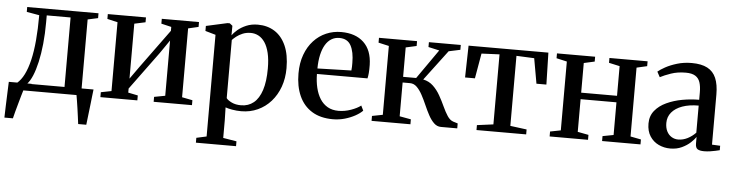

<svg xmlns="http://www.w3.org/2000/svg" viewBox="-47 -754 4593 1203"><g transform="rotate(5 2250.0 -153.0)"><path d="M46.5 0V-40.5L60.5 -43.5Q86 -64.5 105 -102.2Q124 -140 137 -194.5Q150 -249 156.2 -320Q162.5 -391 162.5 -478L83 -492V-522.5H531.5V-492L467 -478V0ZM124.5 -44H359.5V-481H209.5V-439Q209.5 -365.5 203 -301.8Q196.5 -238 184.8 -186.5Q173 -135 157.8 -98.8Q142.5 -62.5 124.5 -44ZM1 180Q2 145.5 3.2 108.2Q4.5 71 6 32Q7.5 -7 9 -45.5H153L105.5 -4Q101 10 94.2 33.8Q87.5 57.5 79.8 85Q72 112.5 65.2 137.8Q58.5 163 54.5 180ZM465 180Q462.5 159 459 133.8Q455.5 108.5 452 83.2Q448.5 58 444.8 35.8Q441 13.5 438.5 -1.5L406 -44H542Q539.5 -24.5 537 -1.8Q534.5 21 531.8 45.2Q529 69.5 526.2 93.2Q523.5 117 520.8 139.2Q518 161.5 516 180Z M589 0V-31L655 -44V-477L590 -492V-522.5H830V-492L760.5 -477V-131.5L817 -211L993 -452.5V-477L929.5 -492V-522.5H1163.5V-492L1099 -477V-44L1165 -31V0H924V-31L993 -44V-391.5L935 -307L760.5 -69V-43.5L821.5 -31V0Z M1210 232V201.5L1273.5 187.5V-452L1208.5 -470.5V-502L1342 -531.5H1356.5L1374 -517.5L1373.5 -457.5Q1384 -473 1406 -492Q1428 -511 1460.2 -524.8Q1492.5 -538.5 1532.5 -538.5Q1593 -538.5 1638.5 -509.8Q1684 -481 1709.5 -424Q1735 -367 1735 -282Q1735 -218.5 1715.8 -165Q1696.5 -111.5 1661.5 -72Q1626.5 -32.5 1579 -10.8Q1531.5 11 1475.5 11Q1445.5 11 1417.8 6Q1390 1 1376 -4.5L1378 77V187.5L1462.5 201.5V232ZM1471 -26Q1517 -26 1550 -52.8Q1583 -79.5 1600.8 -133.8Q1618.5 -188 1618.5 -270Q1618.5 -327 1608.8 -367.5Q1599 -408 1581.8 -433.5Q1564.5 -459 1541.8 -471Q1519 -483 1493 -483Q1465 -483 1442.2 -473.5Q1419.5 -464 1403.2 -451.2Q1387 -438.5 1378 -428.5V-63Q1387 -50 1411.8 -38Q1436.5 -26 1471 -26Z M2052 11Q1973 11 1919.8 -22Q1866.5 -55 1839.5 -115.2Q1812.5 -175.5 1812.5 -256.5Q1812.5 -322.5 1831.8 -374.8Q1851 -427 1884.8 -463.5Q1918.5 -500 1962.8 -519Q2007 -538 2057 -538Q2147.5 -538 2199 -489.2Q2250.5 -440.5 2252.5 -348.5Q2253 -317.5 2251.2 -297.2Q2249.5 -277 2246 -263H1928Q1928.5 -216 1938 -176.2Q1947.5 -136.5 1966.2 -107Q1985 -77.5 2013.8 -61Q2042.5 -44.5 2082.5 -44.5Q2121.5 -44.5 2160.8 -58.5Q2200 -72.5 2222 -90L2237 -59Q2220 -41.5 2191 -25.5Q2162 -9.5 2126 0.8Q2090 11 2052 11ZM1928 -297.5 2141 -303.5Q2142.5 -315 2142.8 -327.2Q2143 -339.5 2143 -351Q2143 -420.5 2121.5 -460.2Q2100 -500 2049 -500Q2021 -500 1998.8 -486.5Q1976.5 -473 1961 -447Q1945.5 -421 1937 -383.5Q1928.5 -346 1928 -297.5Z M2294.5 0V-31L2361.5 -44V-477L2295.5 -492V-522.5H2535V-492L2467.5 -477V-292H2549.5L2678.5 -476.5L2609.5 -492V-522.5H2810V-492L2737.5 -476.5L2594.5 -286.5Q2631.5 -279 2657.5 -254.2Q2683.5 -229.5 2702.2 -196.2Q2721 -163 2736.2 -129.5Q2751.5 -96 2767.5 -71.5Q2783.5 -47 2804.5 -40L2833.5 -31V0H2731Q2706 0 2686.8 -18.5Q2667.5 -37 2651.8 -66.2Q2636 -95.5 2621.8 -128.2Q2607.5 -161 2591.8 -190.2Q2576 -219.5 2557.2 -238Q2538.5 -256.5 2513.5 -256.5H2467.5V-44L2539 -31V0Z M2954.5 0V-31L3057 -44.5V-485L2944 -480L2916.5 -322H2854.5L2859 -522.5H3361L3366 -322H3303.5L3275.5 -480L3163.5 -485V-44.5L3267 -31V0Z M3414.5 0V-31L3481 -44V-477L3415 -492V-522.5H3655V-492L3587.5 -477V-290.5H3813V-477L3745 -492V-522.5H3985V-492L3919.5 -477V-44L3986 -31V0H3744.5V-31L3813 -44V-249.5H3587.5V-44L3656 -31V0Z M4173.5 9.5Q4134.5 9.5 4100.5 -6.5Q4066.5 -22.5 4045.5 -54.8Q4024.5 -87 4024.5 -135Q4024.5 -182.5 4051.8 -216Q4079 -249.5 4123.8 -270.2Q4168.5 -291 4222 -300.8Q4275.5 -310.5 4328 -310.5V-357.5Q4328 -395 4319.5 -420.5Q4311 -446 4289.8 -459.2Q4268.5 -472.5 4230 -472.5Q4178 -472.5 4137 -458.2Q4096 -444 4069.5 -430L4051.5 -463.5Q4066.5 -476.5 4097.2 -493.5Q4128 -510.5 4170.2 -523.2Q4212.5 -536 4262 -536Q4323 -536 4360.5 -516.2Q4398 -496.5 4415.2 -456Q4432.5 -415.5 4432.5 -352.5V-37.5L4484 -35V-7Q4473.5 -4.5 4457.2 -0.8Q4441 3 4422.5 5.5Q4404 8 4386 8Q4359 8 4345.5 -0.5Q4332 -9 4332 -35.5V-77Q4322 -61.5 4300 -41Q4278 -20.5 4246 -5.5Q4214 9.5 4173.5 9.5ZM4218 -51Q4248.5 -51 4277 -65.5Q4305.5 -80 4328 -103.5V-274Q4268.5 -274 4225.5 -258.5Q4182.5 -243 4159 -214.8Q4135.5 -186.5 4135.5 -148.5Q4135.5 -117.5 4146.5 -95.8Q4157.5 -74 4176.5 -62.5Q4195.5 -51 4218 -51Z"/></g></svg>

Font: Merriweather 96pt Medium
Style: Regular
Weight: 500
Version: Version 2.100